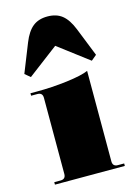

<svg xmlns="http://www.w3.org/2000/svg" viewBox="-110 -769 584 828"><g transform="rotate(-15 182.0 -354.5)"><path d="M50 -475 26 -495 77 -623Q95 -668 120.5 -688.5Q146 -709 186 -709Q226 -709 251.5 -688.5Q277 -668 295 -623L346 -495L322 -475L186 -578ZM30 0V-11H58Q81 -11 81 -34V-374Q81 -397 58 -397H30V-408H58Q127 -408 194.5 -416.5Q262 -425 291 -438V-34Q291 -11 314 -11H342V0Z"/></g></svg>

Font: Arapey Black-Display
Style: Regular
Weight: 900
Designer: Eduardo Rodriguez Tunni
Foundry: Eduardo Rodriguez Tunni
Version: Version 4.000